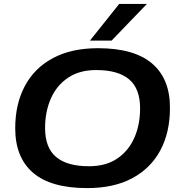

<svg xmlns="http://www.w3.org/2000/svg" viewBox="-20 -956 924 984"><path d="M427 8Q241 8 149.5 -70.5Q58 -149 58 -299Q58 -422 107 -514.5Q156 -607 251 -658Q346 -709 482 -709Q668 -709 760 -630Q852 -551 851 -402Q851 -278 802 -186Q753 -94 658.5 -43Q564 8 427 8ZM436 -104Q523 -104 581 -143.5Q639 -183 668.5 -250Q698 -317 698 -401Q698 -502 641.5 -549.5Q585 -597 473 -597Q387 -597 328.5 -557.5Q270 -518 240.5 -450.5Q211 -383 211 -300Q211 -199 267.5 -151.5Q324 -104 436 -104ZM441 -748 591 -936H733L552 -748Z"/></svg>

Font: Georama Extended SemiBold
Style: Italic
Weight: 600
Width: 7
Italic angle: -9°
Designer: Jean-Baptiste Levee
Foundry: Production Type
Version: Version 1.000